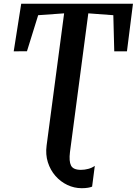

<svg xmlns="http://www.w3.org/2000/svg" viewBox="-20 -763 738 1036"><path d="M421 252.5Q380.5 252.5 343.5 235Q306.5 217.5 279 186Q251.5 154.5 238.2 112.5Q225 70.5 231.5 22L326 -691L186 -681L125.5 -486.5L54 -486L94.5 -743H697.5L665 -486H596.5L591.5 -681L456.5 -691L357.5 58Q351.5 107 363.2 130.2Q375 153.5 416.5 153.5Q436.5 153.5 456.2 148.2Q476 143 491.5 132L477 244Q469.5 247.5 454.8 250Q440 252.5 421 252.5Z"/></svg>

Font: Merriweather SemiBold
Style: Italic
Weight: 600
Italic angle: -7.8°
Version: Version 2.101